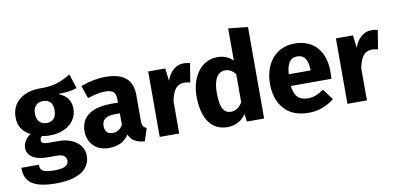

<svg xmlns="http://www.w3.org/2000/svg" viewBox="-86 -1035 3173 1534"><g transform="rotate(-10 1501.0 -268.5)"><path d="M514 -617C434 -569 374 -548 280 -548C275 -548 269 -548 264 -548C194 -548 138 -531 95 -496C52 -461 31 -413 31 -354C31 -285 59 -238 126 -202C87 -178 63 -139 63 -100C63 -39 117 5 226 5H303C354 5 379 25 379 57C379 96 351 117 264 117C170 117 148 98 148 51H6C6 160 64 222 260 222C440 222 538 157 538 46C538 -42 458 -108 335 -108H255C208 -108 197 -120 197 -140C197 -152 203 -165 214 -170C233 -166 254 -164 275 -164C412 -164 498 -240 498 -342C498 -410 467 -450 398 -479C465 -479 516 -486 551 -500ZM268 -444C321 -444 348 -415 348 -358C348 -297 320 -266 268 -266C219 -266 188 -299 188 -356C188 -411 219 -444 268 -444Z M1012 -360C1012 -485 944 -548 792 -548C732 -548 659 -534 592 -509L628 -405C680 -422 732 -433 767 -433C834 -433 857 -414 857 -351V-328H803C642 -328 554 -265 554 -149C554 -100 570 -60 601 -29C632 2 674 17 727 17C799 17 852 -10 887 -63C910 -12 950 9 1015 14L1048 -89C1023 -98 1012 -114 1012 -154ZM773 -96C734 -96 711 -120 711 -163C711 -216 746 -241 818 -241H857V-147C837 -113 809 -96 773 -96Z M1426 -546C1365 -546 1313 -501 1289 -428L1276 -531H1138V0H1296V-263C1315 -350 1343 -393 1406 -393C1418 -393 1434 -391 1454 -386L1479 -539C1463 -544 1445 -546 1426 -546Z M1827 -759V-498C1794 -531 1752 -548 1701 -548C1572 -548 1484 -430 1484 -267C1484 -91 1554 17 1686 17C1749 17 1800 -9 1837 -62L1845 0H1985V-742ZM1735 -99C1679 -99 1648 -142 1648 -266C1648 -379 1685 -433 1744 -433C1777 -433 1802 -419 1827 -388V-159C1802 -119 1772 -99 1735 -99Z M2572 -276C2572 -447 2480 -548 2327 -548C2170 -548 2079 -425 2079 -263C2079 -178 2102 -110 2148 -59C2194 -8 2260 17 2346 17C2422 17 2491 -8 2553 -57L2488 -145C2441 -113 2404 -98 2361 -98C2290 -98 2251 -130 2240 -219H2569C2571 -235 2572 -254 2572 -276ZM2417 -314H2240C2247 -406 2276 -443 2331 -443C2387 -443 2416 -402 2417 -321Z M2949 -546C2888 -546 2836 -501 2812 -428L2799 -531H2661V0H2819V-263C2838 -350 2866 -393 2929 -393C2941 -393 2957 -391 2977 -386L3002 -539C2986 -544 2968 -546 2949 -546Z"/></g></svg>

Font: Fira Sans
Style: Bold
Weight: 700
Designer: Carrois Corporate & Edenspiekermann AG
Foundry: Carrois Corporate GbR & Edenspiekermann AG
Version: Version 4.203